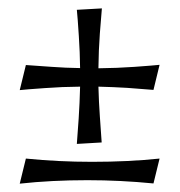

<svg xmlns="http://www.w3.org/2000/svg" viewBox="-20 -439 432 460"><path d="M27.3 1 42 -59.1Q119.6 -51.3 200.7 -51.3Q287.6 -51.3 362.3 -59.1L347.7 0.5Q268.1 -7.3 189.5 -7.3Q103 -7.3 27.3 1ZM215.8 -231.4Q216.8 -194.3 219.2 -160.6Q222.2 -114.7 223.6 -97.7L164.1 -94.2Q165 -106.4 168.5 -155.3Q170.9 -191.9 171.9 -231.4Q127.9 -231 88.4 -228Q40 -224.6 27.3 -223.1L42 -283.2Q58.6 -281.7 104.5 -278.8Q136.7 -276.4 171.9 -275.9Q171.4 -314.9 168.9 -352.1Q166 -397.9 164.1 -415.5L224.1 -418.9Q222.7 -405.8 219.2 -358.4Q216.3 -318.8 215.8 -275.4Q261.2 -275.9 301.8 -278.8Q349.1 -282.2 362.3 -283.7L347.7 -223.6Q330.1 -225.1 284.7 -228.5Q251 -230.5 215.8 -231.4Z"/></svg>

Font: Quaaykop
Style: Regular
Weight: 400
Designer: Tup Wanders
Foundry: Free font, DO NOT SELL
Version: Version 1.00;July 31, 2023;FontCreator 11.5.0.2430 64-bit